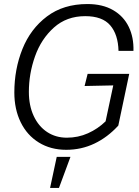

<svg xmlns="http://www.w3.org/2000/svg" viewBox="-20 -730 690 951"><path d="M51 -272Q51 -387 91 -487Q131 -587 212.5 -648.5Q294 -710 413 -710Q488 -710 540 -680Q592 -650 617.5 -597.5Q643 -545 641 -478H567Q565 -559 526 -604.5Q487 -650 402 -650Q310 -650 247 -593.5Q184 -537 153.5 -451Q123 -365 123 -275Q123 -207 147 -155.5Q171 -104 213.5 -76Q256 -48 311 -48Q367 -48 416 -70Q465 -92 503 -129L541 -307L399 -304L414 -364H620L566 -108Q513 -50 448 -19Q383 12 308 12Q231 12 172.5 -24Q114 -60 82.5 -124.5Q51 -189 51 -272ZM261 47H329L272 201H228Z"/></svg>

Font: Azeret Mono Light
Style: Italic
Weight: 300
Italic angle: -12°
Designer: Martin Vácha
Foundry: Displaay
Version: Version 1.000; Glyphs 3.0.3, build 3074